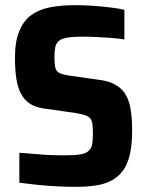

<svg xmlns="http://www.w3.org/2000/svg" viewBox="-20 -716 571 744"><path d="M273 8Q239 8 199.5 6Q160 4 122.5 0Q85 -4 55 -8V-124Q88 -122 119.5 -119Q151 -116 179 -115Q207 -114 227 -114Q267 -114 290 -117.5Q313 -121 323 -131Q331 -138 334.5 -147.5Q338 -157 339 -169.5Q340 -182 340 -197Q340 -220 338 -235Q336 -250 329 -258Q322 -266 307 -270.5Q292 -275 267 -279L147 -296Q115 -301 94 -315.5Q73 -330 60.5 -354.5Q48 -379 43 -413.5Q38 -448 38 -492Q38 -556 55 -596.5Q72 -637 102.5 -658.5Q133 -680 175.5 -688Q218 -696 269 -696Q305 -696 341 -693.5Q377 -691 409 -687Q441 -683 462 -678V-563Q439 -567 411.5 -569Q384 -571 355.5 -572.5Q327 -574 300 -574Q264 -574 242.5 -570.5Q221 -567 210 -559Q198 -550 194.5 -535Q191 -520 191 -497Q191 -470 194 -455Q197 -440 209.5 -433.5Q222 -427 249 -423L362 -407Q388 -404 409 -396Q430 -388 447 -373.5Q464 -359 475 -333Q481 -320 484.5 -302Q488 -284 490 -261.5Q492 -239 492 -211Q492 -155 483 -116.5Q474 -78 455.5 -53.5Q437 -29 410.5 -15.5Q384 -2 349.5 3Q315 8 273 8Z"/></svg>

Font: Saira SemiCondensed
Style: Bold
Weight: 700
Width: 4
Designer: Hector Gatti with collaboration of the Omnibus-Type team
Foundry: Omnibus-Type
Version: Version 1.101